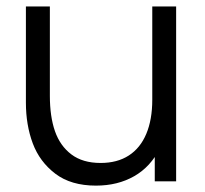

<svg xmlns="http://www.w3.org/2000/svg" viewBox="-20 -560 634 593"><path d="M276.3 13.3Q199.3 13.3 150.9 -23.5Q102.5 -60.3 81.2 -117.2Q60 -174 60 -243V-540H134V-264.3Q134 -200 149.8 -154.7Q165.7 -109.3 200.6 -83Q235.5 -56.7 290.7 -56.7Q342.3 -56.7 377.9 -79.8Q413.5 -102.8 431.9 -146.8Q450.3 -190.7 450.3 -252L502.3 -240.3Q502.3 -159.3 473.8 -102.1Q445.3 -44.8 394.4 -15.8Q343.5 13.3 276.3 13.3ZM458 0V-133H450.3V-540H524V0Z"/></svg>

Font: Hauora
Style: Regular
Weight: 400
Designer: Wayne Shih
Foundry: WCYS
Version: Version 1.001